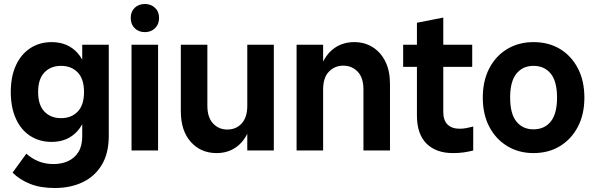

<svg xmlns="http://www.w3.org/2000/svg" viewBox="-20 -754 2979 962"><path d="M255 188Q182 188 130 167Q78 146 43 111L112 16Q140 41 173.5 54.5Q207 68 248 68Q289 68 321.5 53Q354 38 373 7.5Q392 -23 392 -71V-167L410 -293L392 -406V-530H525V-74Q525 14 490 72Q455 130 394 159Q333 188 255 188ZM239 -43Q178 -43 131.5 -73Q85 -103 59.5 -159.5Q34 -216 34 -293Q34 -370 59.5 -426Q85 -482 131.5 -512.5Q178 -543 239 -543Q320 -543 369 -488Q418 -433 418 -334V-252Q418 -154 369 -98.5Q320 -43 239 -43ZM286 -162Q338 -162 369.5 -195Q401 -228 401 -293Q401 -358 369.5 -391Q338 -424 286 -424Q234 -424 202.5 -391Q171 -358 171 -293Q171 -228 202.5 -195Q234 -162 286 -162Z M639 0V-530H772V0ZM706 -593Q675 -593 655 -612.5Q635 -632 635 -664Q635 -696 655 -715Q675 -734 706 -734Q736 -734 756.5 -715Q777 -696 777 -664Q777 -632 756.5 -612.5Q736 -593 706 -593Z M1065 13Q986 13 936 -43Q886 -99 886 -197V-530H1019V-224Q1019 -166 1047.5 -135.5Q1076 -105 1119 -105Q1163 -105 1191 -135.5Q1219 -166 1219 -224H1248Q1248 -150 1225 -96.5Q1202 -43 1161 -15Q1120 13 1065 13ZM1219 0V-530H1352V0Z M1801 0V-306Q1801 -365 1772 -395Q1743 -425 1700 -425Q1657 -425 1628 -395Q1599 -365 1599 -306H1570Q1570 -381 1593.5 -434Q1617 -487 1658.5 -515Q1700 -543 1755 -543Q1807 -543 1847.5 -517.5Q1888 -492 1911 -445.5Q1934 -399 1934 -333V0ZM1466 0V-530H1599V0Z M2249 13Q2165 13 2117 -34.5Q2069 -82 2069 -176V-640L2201 -666V-193Q2201 -151 2222.5 -130Q2244 -109 2283 -109Q2302 -109 2318 -112.5Q2334 -116 2351 -120V0Q2328 6 2304 9.5Q2280 13 2249 13ZM2000 -419V-530H2346V-419Z M2653 13Q2579 13 2521.5 -22Q2464 -57 2431.5 -119Q2399 -181 2399 -265Q2399 -349 2431.5 -411.5Q2464 -474 2521.5 -508.5Q2579 -543 2653 -543Q2729 -543 2786 -508.5Q2843 -474 2875.5 -411.5Q2908 -349 2908 -265Q2908 -181 2875.5 -119Q2843 -57 2786 -22Q2729 13 2653 13ZM2653 -106Q2708 -106 2739.5 -145Q2771 -184 2771 -265Q2771 -346 2739.5 -385Q2708 -424 2653 -424Q2599 -424 2567.5 -385Q2536 -346 2536 -265Q2536 -184 2567.5 -145Q2599 -106 2653 -106Z"/></svg>

Font: Radio Canada Big SemiBold
Style: Regular
Weight: 600
Designer: Étienne Aubert Bonn
Foundry: Coppers and Brasses
Version: Version 1.001